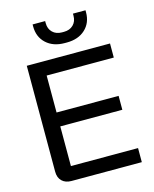

<svg xmlns="http://www.w3.org/2000/svg" viewBox="-133 -1007 875 1094"><g transform="rotate(-15 304.5 -459.5)"><path d="M74 -75V-700H565V-617H169V-399H535V-317H169V-83H565V0H150Q115 0 94.5 -20Q74 -40 74 -75ZM167 -907V-919H241V-907Q241 -873 262 -852.5Q283 -832 317 -832H329Q363 -832 384 -852.5Q405 -873 405 -907V-919H479V-907Q479 -845 438 -807Q397 -769 329 -769H317Q249 -769 208 -807Q167 -845 167 -907Z"/></g></svg>

Font: Bai Jamjuree Medium
Style: Regular
Weight: 500
Version: Version 1.000; ttfautohint (v1.6)